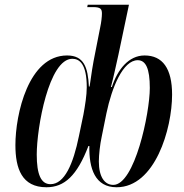

<svg xmlns="http://www.w3.org/2000/svg" viewBox="-20 -780 776 810"><path d="M176 10C252 10 305 -39 353 -164H357C355 -69 381 10 472 10C634 10 706 -236 706 -381C706 -491 666 -546 590 -546C523 -546 476 -487 452 -413H448C460 -458 470 -507 480 -551L524 -760H350L348 -750H373C406 -750 410 -741 410 -722C410 -709 407 -684 403 -666L380 -549C374 -522 363 -454 358 -415H355C351 -496 334 -546 263 -546C100 -546 45 -298 45 -168C45 -69 72 10 176 10ZM193 -3C153 -3 135 -44 135 -128C135 -241 186 -532 285 -532C315 -532 346 -511 346 -412C346 -378 339 -336 332 -297L313 -206C289 -88 252 -3 193 -3ZM458 0C421 0 397 -34 397 -99C397 -127 402 -171 409 -203L429 -302C452 -412 499 -526 561 -526C595 -526 612 -491 612 -409C612 -302 548 0 458 0Z"/></svg>

Font: Noto Serif Display ExtraCondensed Medium
Style: Italic
Weight: 500
Width: 2
Italic angle: -12°
Designer: Monotype Design Team
Foundry: Monotype Imaging Inc.
Version: Version 2.009